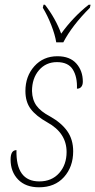

<svg xmlns="http://www.w3.org/2000/svg" viewBox="-20 -786 405 816"><path d="M25 -108Q25 -148 50 -148Q47 -15 147 -15Q200 -15 231.5 -50.5Q263 -86 263 -140Q263 -221 181 -266Q133 -293 110.5 -323Q88 -353 88 -399Q88 -462 126 -504.5Q164 -547 224 -547Q277 -547 304.5 -516Q332 -485 332 -439Q332 -425 325.5 -417Q319 -409 307 -409Q309 -459 289.5 -490.5Q270 -522 222 -522Q175 -522 145.5 -487.5Q116 -453 116 -399Q117 -362 135 -337Q153 -312 193 -291Q241 -264 266 -228.5Q291 -193 291 -143Q291 -77 252 -33.5Q213 10 146 10Q89 10 57 -23Q25 -56 25 -108ZM162 -753 165 -766H171Q216 -708 240 -643Q291 -714 357 -766H365L362 -753Q286 -677 249 -606H219Q214 -638 198 -679Q182 -720 162 -753Z"/></svg>

Font: Noto Serif NarrowThin
Style: Italic
Weight: 250
Width: 4
Italic angle: -12°
Designer: Monotype Design Team
Foundry: Monotype Imaging Inc.
Version: Version 1.001